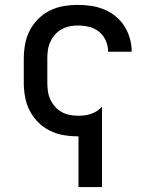

<svg xmlns="http://www.w3.org/2000/svg" viewBox="-20 -548 640 783"><path d="M300 215V8H298Q268 8 239 3Q210 -2 183.5 -15Q157 -28 136 -49Q115 -70 101.5 -96Q88 -122 82.5 -151.5Q77 -181 77 -210V-310Q77 -339 82.5 -368.5Q88 -398 101.5 -424Q115 -450 136 -471Q157 -492 183.5 -505Q210 -518 239 -523Q268 -528 298 -528Q325 -528 352 -524Q379 -520 404.5 -509.5Q430 -499 451.5 -481.5Q473 -464 487.5 -441Q502 -418 509.5 -391.5Q517 -365 517 -338V-337H421Q421 -360 411.5 -382Q402 -404 384 -418.5Q366 -433 343.5 -438.5Q321 -444 298 -444Q280 -444 263 -440.5Q246 -437 231 -428.5Q216 -420 204.5 -407Q193 -394 185.5 -378Q178 -362 175.5 -344.5Q173 -327 173 -310V-210Q173 -193 175.5 -175.5Q178 -158 185.5 -142Q193 -126 204.5 -113Q216 -100 231 -91.5Q246 -83 263 -79.5Q280 -76 298 -76Q311 -76 324.5 -77.5Q338 -79 351 -83.5Q364 -88 375.5 -95.5Q387 -103 396 -113V215Z"/></svg>

Font: Iosevka Aile Medium
Style: Regular
Weight: 500
Designer: Belleve Invis
Foundry: Belleve Invis
Version: Version 27.3.5; ttfautohint (v1.8.4)